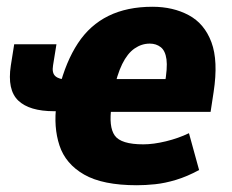

<svg xmlns="http://www.w3.org/2000/svg" viewBox="-20 -537 685 568"><path d="M385 11Q284 11 229 -20.5Q174 -52 156 -106.5Q138 -161 147 -228L163 -208H140Q67 -208 34 -239.5Q1 -271 12 -343L22 -406H147L137 -344Q133 -321 144 -311.5Q155 -302 177 -302H200L155 -276Q175 -355 210.5 -409Q246 -463 301 -490Q356 -517 431 -517Q492 -517 538.5 -492Q585 -467 605.5 -412Q626 -357 612 -265L603 -206H286L310 -223Q301 -162 319.5 -136Q338 -110 404 -110Q434 -110 471 -119Q508 -128 539 -143L569 -34Q534 -15 501 -5Q468 5 439 8Q410 11 385 11ZM423 -408Q399 -408 378 -393.5Q357 -379 341.5 -347.5Q326 -316 315 -263L303 -303H481L467 -286Q476 -336 472.5 -361.5Q469 -387 455.5 -397.5Q442 -408 423 -408Z"/></svg>

Font: Nunito Sans 7pt Condensed Black
Style: Italic
Weight: 900
Width: 3
Italic angle: -9°
Designer: Vernon Adams
Foundry: Vernon Adams
Version: Version 3.101;gftools[0.9.27]